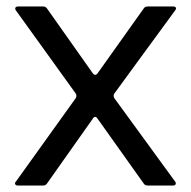

<svg xmlns="http://www.w3.org/2000/svg" viewBox="-20 -573 590 593"><path d="M35 0Q29 0 27 -4Q25 -8 29 -12L214 -270Q218 -277 214 -284L29 -541Q27 -543 27 -547Q27 -549 29 -551Q31 -553 35 -553H113Q121 -553 125 -547L267 -346Q270 -342 274 -342Q278 -342 281 -346L424 -547Q428 -553 436 -553H515Q521 -553 523 -549.5Q525 -546 521 -541L333 -284Q329 -277 333 -270L521 -12Q523 -10 523 -6Q523 -4 521 -2Q519 0 515 0H436Q428 0 424 -6L281 -207Q278 -212 274 -212Q270 -212 267 -207L125 -6Q121 0 113 0Z"/></svg>

Font: Open Sauce Two
Style: Regular
Weight: 400
Designer: Alfredo Marco Pradil
Foundry: Creative Sauce Fz LLC
Version: Version 1.477